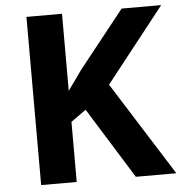

<svg xmlns="http://www.w3.org/2000/svg" viewBox="-52 -763 767 812"><g transform="rotate(-5 332.0 -357.0)"><path d="M90 0V-714H241V-387L301 -471L494 -714H662L413 -398L664 0H492L305 -301L241 -255V0Z"/></g></svg>

Font: BC Sans
Style: Bold
Weight: 700
Designer: Monotype Design Team
Province of B.C.
Foundry: Monotype Imaging Inc.
Version: Version 2.000;GOOG;noto-source:20170915:90ef993387c0